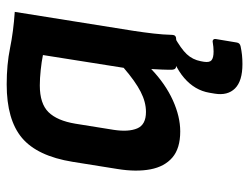

<svg xmlns="http://www.w3.org/2000/svg" viewBox="-105 -439 741 571"><g transform="rotate(-90 265.5 -153.5)"><path d="M160.1 12Q109.8 12 82.6 -11.3Q55.4 -34.6 47.4 -76.7Q39.4 -118.9 48.4 -174.5L69.8 -308.3Q86.8 -413 140.8 -458.6Q194.9 -504.1 300 -504.1Q359.1 -504.1 408.1 -494.1Q457 -484.1 515.7 -480.1L459 -125.1Q454.6 -96 451.3 -67.5Q448 -39 447.3 -11.7Q447 0 434.3 0H355.4Q344.4 0 343.7 -11.7Q343.4 -26.3 344.1 -42.3Q344.7 -58.3 345.7 -74.3Q301.4 -32 252.9 -10Q204.4 12 160.1 12ZM218.3 -89.9Q247.5 -89.9 278.2 -105.7Q308.9 -121.4 349.3 -156.2L387.3 -396.3Q367.7 -400.3 343 -402.9Q318.2 -405.6 296.9 -405.6Q242.9 -405.6 217.5 -379.8Q192.1 -354.1 183.1 -299.6L164.8 -185.5Q158.2 -141.6 169.2 -115.8Q180.1 -89.9 218.3 -89.9ZM360.6 197Q310 197 288.1 175Q266.2 153 272.5 114.6L275.2 98.7Q282.5 55.3 319.3 23.6Q356.1 -8.1 425 -26.4L443.6 -6.7Q405.9 14.2 389.8 31.5Q373.6 48.8 369 73L367.3 82.3Q364.7 98.9 371.8 105Q379 111.2 397.9 111.2Q405.9 111.2 411.6 110.5Q417.3 109.8 424.3 108.8Q430 107.5 433 110.3Q436 113.2 434.7 119.2L424.6 179.9Q423.3 189.6 412.9 191.6Q400.2 194.3 387.4 195.7Q374.7 197 360.6 197Z"/></g></svg>

Font: Sofia Sans Hairline
Style: Italic
Weight: 1
Italic angle: -9°
Designer: Botio Nikoltchev, Ani Petrova
Foundry: lettersoup
Version: Version 4.102